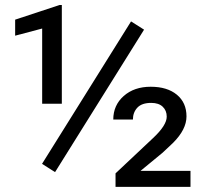

<svg xmlns="http://www.w3.org/2000/svg" viewBox="-20 -729 816 749"><path d="M194.8 -57.6 144 -89.8 491.2 -645.5 542 -613.3ZM221.2 -324.2H144.5V-617.7L39.1 -589.8V-652.3L212.4 -709.5H221.2ZM723.1 0H430.7V-52.7L577.1 -190.4Q630.4 -240.2 630.4 -273.9Q630.4 -297.9 614.7 -312.7Q599.1 -327.6 569.8 -327.6Q533.2 -327.6 515.9 -309.1Q498.5 -290.5 498.5 -262.7H421.9Q421.9 -318.4 462.6 -354.5Q503.4 -390.6 567.9 -390.6Q632.3 -390.6 669.9 -359.6Q707.5 -328.6 707.5 -274.9Q707.5 -224.1 655.3 -171.9L614.3 -133.3L528.3 -62.5H723.1Z"/></svg>

Font: Roboto
Style: Regular
Weight: 400
Designer: Google
Version: Version 2.001047; 2015